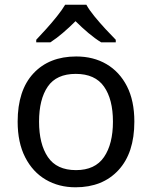

<svg xmlns="http://www.w3.org/2000/svg" viewBox="-20 -786 645 816"><path d="M551 -269Q551 -136 483.5 -63Q416 10 301 10Q230 10 174.5 -22.5Q119 -55 87 -117.5Q55 -180 55 -269Q55 -402 122 -474Q189 -546 304 -546Q377 -546 432.5 -513.5Q488 -481 519.5 -419.5Q551 -358 551 -269ZM146 -269Q146 -174 183.5 -118.5Q221 -63 303 -63Q384 -63 422 -118.5Q460 -174 460 -269Q460 -364 422 -418Q384 -472 302 -472Q220 -472 183 -418Q146 -364 146 -269ZM347 -766Q359 -744 381.5 -716.5Q404 -689 428.5 -662.5Q453 -636 472 -617V-606H410Q384 -622 356 -645.5Q328 -669 301 -696Q274 -669 247 -646Q220 -623 194 -606H134V-617Q153 -637 176.5 -663Q200 -689 222 -716.5Q244 -744 257 -766Z"/></svg>

Font: Noto Sans Old Hungarian
Style: Regular
Weight: 400
Designer: Monotype Design Team
Foundry: Monotype Imaging Inc.
Version: Version 2.005; ttfautohint (v1.8.4.7-5d5b)